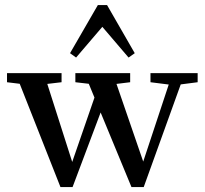

<svg xmlns="http://www.w3.org/2000/svg" viewBox="-20 -744 826 775"><path d="M287.1 -511.7 262.7 -529.3 375 -723.6H412.1L523.9 -529.3L499 -511.7L393.1 -635.7ZM224.1 11.2 59.6 -405.8 8.3 -412.1V-448.7H228.5V-412.1L170.9 -405.3L271.5 -90.3L361.3 -350.1L338.4 -405.8L284.2 -412.1V-448.7H505.4V-412.1L450.2 -405.3L558.1 -91.8L661.1 -402.8L587.4 -412.1V-448.7H777.8V-412.1L709.5 -403.3L560.1 11.2H510.7L386.2 -290L272.9 11.2Z"/></svg>

Font: Elstob 8pt Medium
Style: Regular
Weight: 500
Designer: Peter S. Baker
Version: Version 1.015